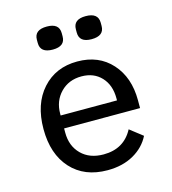

<svg xmlns="http://www.w3.org/2000/svg" viewBox="-110 -817 820 918"><g transform="rotate(-15 300.0 -357.5)"><path d="M206 -613Q144 -613 144 -662V-678Q144 -727 206 -727Q267 -727 267 -678V-662Q267 -613 206 -613ZM398 -613Q337 -613 337 -662V-678Q337 -727 398 -727Q460 -727 460 -678V-662Q460 -613 398 -613ZM310 12Q196 12 130 -60.5Q64 -133 64 -257Q64 -381 130 -454.5Q196 -528 303 -528Q409 -528 472.5 -457.5Q536 -387 536 -274V-235H160V-214Q160 -148 201 -107Q242 -66 311 -66Q412 -66 457 -151L520 -102Q494 -50 439.5 -19Q385 12 310 12ZM304 -454Q241 -454 200.5 -412.5Q160 -371 160 -307V-299H439V-310Q439 -375 402 -414.5Q365 -454 304 -454Z"/></g></svg>

Font: IBM Plex Mono Text
Style: Regular
Weight: 450
Designer: Mike Abbink, Paul van der Laan, Pieter van Rosmalen
Foundry: Bold Monday
Version: Version 2.000